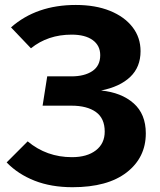

<svg xmlns="http://www.w3.org/2000/svg" viewBox="-20 -749 655 786"><path d="M290.3 -728.7Q370.8 -728.7 430.3 -704.6Q489.7 -680.5 522.6 -637.9Q555.4 -595.4 555.4 -539.5Q555.4 -474.4 513.1 -434.1Q470.8 -393.8 393.8 -378.5Q476.9 -370.3 526.9 -326.2Q576.9 -282.1 576.9 -203.1Q576.9 -104.1 498.7 -43.3Q420.5 17.4 276.9 17.4Q189.7 17.4 121.8 -9.2Q53.8 -35.9 7.2 -84.1L93.3 -170.3Q170.8 -105.6 274.4 -105.6Q336.4 -105.6 372.6 -133.6Q408.7 -161.5 408.7 -210.3Q408.7 -264.6 372.6 -290.5Q336.4 -316.4 272.3 -316.4H154.4L173.3 -436.4H272.3Q325.6 -436.4 357.9 -457.9Q390.3 -479.5 390.3 -523.1Q390.3 -562.6 359.5 -584.9Q328.7 -607.2 273.3 -607.2Q175.9 -607.2 106.7 -551.3L25.1 -636.9Q129.2 -728.7 290.3 -728.7Z"/></svg>

Font: FiraCode Nerd Font Mono
Style: Bold
Weight: 700
Monospace: yes
Designer: Carrois Corporate, Edenspiekermann AG, Nikita Prokopov
Foundry: Carrois Corporate, Edenspiekermann AG, Nikita Prokopov
Version: Version 6.002;Nerd Fonts 3.3.0